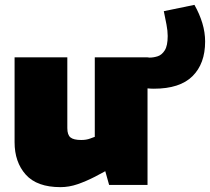

<svg xmlns="http://www.w3.org/2000/svg" viewBox="-20 -761 864 790"><path d="M613 -396Q600 -396 585.5 -397.5Q571 -399 555 -400L587 -525Q589 -525 591 -524.5Q593 -524 595 -524Q612 -524 629 -529.5Q646 -535 658 -554Q670 -573 670 -613Q670 -634 665 -660Q660 -686 654 -715L780 -741Q801 -704 812.5 -666Q824 -628 824 -590Q824 -499 772 -447.5Q720 -396 613 -396ZM229 9Q132 9 86 -42.5Q40 -94 40 -176V-525H257V-234Q257 -206 270 -195.5Q283 -185 314 -185Q325 -185 334 -186.5Q343 -188 351 -191L370 -198V-525H587V0H429L401 -100L440 -71L371 -34Q334 -15 299 -3Q264 9 229 9Z"/></svg>

Font: REM Medium Black
Style: Regular
Weight: 900
Version: Version 1.005;gftools[0.9.28]